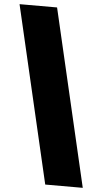

<svg xmlns="http://www.w3.org/2000/svg" viewBox="-61 -846 536 1004"><g transform="rotate(5 206.5 -344.0)"><path d="M216 120 0 -808H197L413 120Z"/></g></svg>

Font: Encode Sans SemiCondensed SemiCondensed Black
Style: Regular
Weight: 900
Width: 4
Designer: Multiple Designers
Foundry: Impallari Type
Version: Version 3.000; ttfautohint (v1.8.3) -l 8 -r 50 -G 200 -x 14 